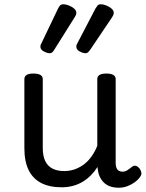

<svg xmlns="http://www.w3.org/2000/svg" viewBox="-20 -859 685 898"><path d="M269 17Q211 17 172 -3.5Q133 -24 113.5 -64.5Q94 -105 94 -166V-489Q94 -502 104.5 -508.5Q115 -515 136 -515Q158 -515 169 -508.5Q180 -502 180 -489V-166Q180 -131 191 -107Q202 -83 224.5 -71Q247 -59 280 -59Q308 -59 332 -68Q356 -77 375.5 -92.5Q395 -108 410 -130Q425 -152 435 -177V-489Q435 -502 445.5 -508.5Q456 -515 478 -515Q499 -515 510 -508.5Q521 -502 521 -489V-96Q521 -82 525 -73Q529 -64 536.5 -60Q544 -56 553 -56Q562 -56 569.5 -59.5Q577 -63 584.5 -69Q592 -75 599 -80Q607 -86 616.5 -83Q626 -80 634 -69Q639 -62 641 -52Q643 -42 636 -33Q626 -18 610 -6.5Q594 5 575 12Q556 19 536 19Q512 19 494.5 12.5Q477 6 465 -6Q453 -18 446 -34Q439 -50 437 -69L436 -78Q422 -56 404.5 -38.5Q387 -21 366 -8.5Q345 4 320.5 10.5Q296 17 269 17ZM213 -610Q201 -610 185 -618.5Q169 -627 169 -640Q169 -643 169.5 -646.5Q170 -650 173 -655L252 -820Q256 -828 261 -833.5Q266 -839 277 -839Q288 -839 302 -833.5Q316 -828 326.5 -819Q337 -810 337 -799Q337 -795 335.5 -790.5Q334 -786 329 -778L233 -625Q228 -617 223.5 -613.5Q219 -610 213 -610ZM381 -610Q368 -610 352.5 -618.5Q337 -627 337 -640Q337 -643 337.5 -646.5Q338 -650 341 -655L427 -820Q432 -828 436.5 -833.5Q441 -839 452 -839Q463 -839 477 -833.5Q491 -828 501.5 -819Q512 -810 512 -799Q512 -795 510.5 -790.5Q509 -786 504 -778L401 -625Q395 -617 390.5 -613.5Q386 -610 381 -610Z"/></svg>

Font: Playwrite PL
Style: Regular
Weight: 400
Designer: Veronika Burian, José Scaglione
Foundry: TypeTogether
Version: Version 1.002